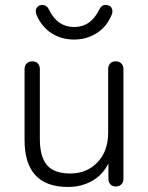

<svg xmlns="http://www.w3.org/2000/svg" viewBox="-20 -740 593 767"><path d="M251 6.8Q78.1 6.8 78.1 -181.2V-463.9Q78.1 -478 86.7 -486.6Q95.2 -495.1 109.1 -495.1Q123 -495.1 131.1 -486.6Q139.2 -478 139.2 -463.9V-185.1Q139.2 -114.3 167.5 -80.6Q195.8 -46.9 261.2 -46.9Q326.7 -46.9 369.4 -91.6Q412.1 -136.2 412.1 -210V-463.9Q412.1 -478 420.2 -486.6Q428.2 -495.1 442.1 -495.1Q456.1 -495.1 464.6 -486.6Q473.1 -478 473.1 -463.9V-25.9Q473.1 -11.7 464.6 -3.4Q456.1 4.9 442.4 4.9Q428.7 4.9 420.9 -3.7Q413.1 -12.2 413.1 -25.9V-86.9Q390.1 -41 347.7 -17.1Q305.2 6.8 251 6.8ZM147.5 -720.2Q167.5 -720.2 175.8 -701.2Q209 -632.3 275.9 -632.1Q342.8 -631.8 376 -701.2Q385.7 -720.2 399.4 -720.2Q428.7 -720.2 429.2 -693.8Q429.2 -688 425.8 -680.2Q406.7 -633.3 366.5 -607.7Q326.2 -582 276.1 -582Q226.1 -582 186.5 -606.9Q147 -631.8 126 -680.2Q123 -688 123 -697Q123 -706.1 130.6 -713.1Q138.2 -720.2 147.5 -720.2Z"/></svg>

Font: Nunito-Light
Style: Regular
Weight: 300
Designer: Vernon Adams
Foundry: newtypography
Version: Version 3.000